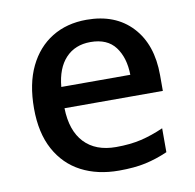

<svg xmlns="http://www.w3.org/2000/svg" viewBox="-67 -618 707 696"><g transform="rotate(-10 286.0 -269.5)"><path d="M295 -549Q401 -549 462 -483.5Q523 -418 523 -305V-247H161Q163 -164 204.5 -120Q246 -76 321 -76Q373 -76 413.5 -85.5Q454 -95 497 -114V-26Q456 -8 415 1Q374 10 317 10Q238 10 178.5 -21Q119 -52 85.5 -113.5Q52 -175 52 -265Q52 -356 82.5 -419Q113 -482 167.5 -515.5Q222 -549 295 -549ZM295 -467Q238 -467 203.5 -430Q169 -393 163 -325H417Q416 -388 386.5 -427.5Q357 -467 295 -467Z"/></g></svg>

Font: Noto Sans Medium
Style: Regular
Weight: 500
Designer: Monotype Design Team
Foundry: Monotype Imaging Inc.
Version: Version 2.007